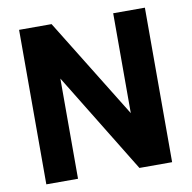

<svg xmlns="http://www.w3.org/2000/svg" viewBox="-78 -775 851 853"><g transform="rotate(-10 347.0 -348.5)"><path d="M63 -697H209.5L487.5 -246.5V-697H630.5V0H483L206 -452V0H63Z"/></g></svg>

Font: HK Grotesk ExtraBold
Style: Regular
Weight: 800
Designer: Alfredo Marco Pradil
Foundry: Hanken Design Co.
Version: Version 3.001